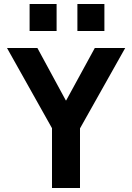

<svg xmlns="http://www.w3.org/2000/svg" viewBox="-20 -940 661 960"><path d="M240 0V-299L15 -700H167L309 -438H311L454 -700H606L380 -298V0ZM128 -785V-920H263V-785ZM367 -785V-920H502V-785Z"/></svg>

Font: Quantico
Style: Bold
Weight: 700
Designer: Matt Desmond
Foundry: MADtype
Version: Version 2.002